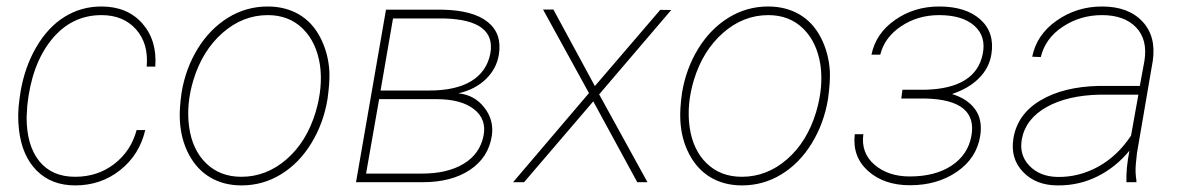

<svg xmlns="http://www.w3.org/2000/svg" viewBox="-20 -558 3621 588"><path d="M210 -16.6Q279.3 -16.6 330.3 -56.2Q381.3 -95.7 398.4 -159.7H424.8Q407.2 -84 348.1 -37.1Q289.1 9.8 210.4 9.8Q137.7 9.8 92.5 -35.4Q47.4 -80.6 38.1 -160.6Q32.7 -207 39.6 -253.9L42.5 -274.4Q55.2 -352.1 91.1 -413.6Q127 -475.1 178 -506.6Q229 -538.1 290.5 -538.1Q370.1 -538.1 415.8 -486.3Q461.4 -434.6 455.6 -354H429.2Q435.5 -424.3 396.7 -468Q357.9 -511.7 291 -511.7Q198.7 -511.7 137.7 -436.3Q76.7 -360.8 63.5 -234.4L61.5 -198.7Q61.5 -112.8 100.1 -64.7Q138.7 -16.6 210 -16.6Z M536.1 -274.4Q548.3 -348.1 585.4 -408.7Q622.6 -469.2 678.2 -503.7Q733.9 -538.1 799.8 -538.1Q853.5 -538.1 895 -514.2Q936.5 -490.2 960.9 -443.1Q985.4 -396 988.8 -338.9Q990.2 -305.7 982.9 -253.9Q970.7 -180.2 933.3 -119.1Q896 -58.1 840.6 -24.2Q785.2 9.8 719.7 9.8Q665.5 9.8 624.3 -14.4Q583 -38.6 558.3 -85.2Q533.7 -131.8 530.8 -189.9Q528.8 -222.7 536.1 -274.4ZM559.1 -169.9Q568.8 -99.1 611.3 -57.9Q653.8 -16.6 719.2 -16.6Q795.9 -16.6 857.7 -70.3Q919.4 -124 946.8 -215.3Q969.2 -291 960 -358.4Q949.2 -429.2 907 -470.5Q864.7 -511.7 800.3 -511.7Q723.6 -511.7 661.6 -457.3Q599.6 -402.8 572.3 -313Q549.8 -238.3 559.1 -169.9Z M1070.3 0 1162.1 -528.3H1335.9Q1429.2 -526.4 1473.6 -490.7Q1518.1 -455.1 1507.8 -391.1Q1501 -348.1 1468.5 -316.2Q1436 -284.2 1383.3 -272H1384.8Q1433.1 -267.1 1463.1 -228.8Q1493.2 -190.4 1486.3 -142.6Q1476.1 -75.7 1419.4 -37.8Q1362.8 0 1274.4 0ZM1141.1 -254.4 1101.1 -26.4H1272.9Q1350.1 -26.4 1399.9 -56.4Q1449.7 -86.4 1460.9 -142.6Q1470.7 -192.9 1431.6 -223.6Q1392.6 -254.4 1315.4 -254.4ZM1145.5 -280.8H1294.4Q1376.5 -280.8 1423.6 -309.8Q1470.7 -338.9 1481.4 -393.1Q1501 -497.1 1339.8 -501.5H1183.6Z M1801.8 -294.4 2002 -527.8 2035.6 -527.3 1814.9 -269 1962.9 0H1931.6L1796.9 -247.6L1585 0H1551.3L1783.7 -272.9L1643.1 -528.8H1674.8Z M2068.8 -274.4Q2081.1 -348.1 2118.2 -408.7Q2155.3 -469.2 2210.9 -503.7Q2266.6 -538.1 2332.5 -538.1Q2386.2 -538.1 2427.7 -514.2Q2469.2 -490.2 2493.7 -443.1Q2518.1 -396 2521.5 -338.9Q2522.9 -305.7 2515.6 -253.9Q2503.4 -180.2 2466.1 -119.1Q2428.7 -58.1 2373.3 -24.2Q2317.9 9.8 2252.4 9.8Q2198.2 9.8 2157 -14.4Q2115.7 -38.6 2091.1 -85.2Q2066.4 -131.8 2063.5 -189.9Q2061.5 -222.7 2068.8 -274.4ZM2091.8 -169.9Q2101.6 -99.1 2144 -57.9Q2186.5 -16.6 2252 -16.6Q2328.6 -16.6 2390.4 -70.3Q2452.1 -124 2479.5 -215.3Q2502 -291 2492.7 -358.4Q2481.9 -429.2 2439.7 -470.5Q2397.5 -511.7 2333 -511.7Q2256.3 -511.7 2194.3 -457.3Q2132.3 -402.8 2105 -313Q2082.5 -238.3 2091.8 -169.9Z M2989.7 -393.1Q3000.5 -446.8 2963.9 -479.2Q2927.2 -511.7 2856 -511.7Q2791 -511.7 2740 -477.8Q2689 -443.8 2675.8 -390.6H2648.9Q2662.1 -455.6 2720.9 -496.8Q2779.8 -538.1 2856 -538.1Q2938.5 -538.1 2982.7 -498Q3026.9 -458 3016.1 -391.6Q3009.3 -349.6 2978 -318.4Q2946.8 -287.1 2895.5 -270Q2942.4 -255.9 2966.1 -223.6Q2989.7 -191.4 2981.9 -141.6Q2970.7 -73.2 2910.6 -32Q2850.6 9.3 2766.6 9.3Q2687.5 9.3 2638.7 -34.2Q2589.8 -77.6 2597.7 -147H2624Q2616.2 -89.8 2658 -53.7Q2699.7 -17.6 2766.1 -17.6Q2843.8 -17.6 2893.8 -50.5Q2943.8 -83.5 2954.6 -140.1Q2976.1 -252.4 2814 -256.3H2740.2L2743.7 -283.2H2814.9Q2968.8 -287.6 2989.7 -393.1Z M3429.7 0Q3428.2 -43 3439 -96.7Q3397.9 -46.4 3341.6 -18.1Q3285.2 10.3 3219.2 9.8Q3152.8 9.8 3113.3 -31.2Q3073.7 -72.3 3083.5 -133.8Q3095.7 -208.5 3166.3 -250.5Q3236.8 -292.5 3345.2 -294.9H3470.7L3484.9 -372.1Q3495.1 -437 3459 -474.4Q3422.9 -511.7 3355 -511.7Q3288.6 -511.7 3234.9 -476.3Q3181.2 -440.9 3167.5 -383.3L3141.1 -384.3Q3154.8 -452.1 3216.3 -495.1Q3277.8 -538.1 3355 -538.1Q3435.5 -538.1 3478.5 -492.4Q3521.5 -446.8 3510.3 -371.1L3461.9 -88.9L3458.5 -55.7Q3456.1 -29.8 3460.4 -4.4L3460 0ZM3218.8 -16.1Q3284.2 -15.1 3343.3 -47.6Q3402.3 -80.1 3443.8 -142.6L3466.3 -268.1H3348.1Q3249.5 -266.1 3185.3 -230.2Q3121.1 -194.3 3109.4 -131.8Q3100.6 -83.5 3132.6 -50.3Q3164.6 -17.1 3218.8 -16.1Z"/></svg>

Font: Roboto Thin
Style: Italic
Weight: 250
Italic angle: -12°
Designer: Google
Version: Version 2.134; 2016